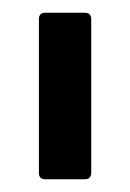

<svg xmlns="http://www.w3.org/2000/svg" viewBox="-20 -703 204 301"><path d="M51 -422Q41 -422 41 -432V-673Q41 -683 51 -683H113Q123 -683 123 -673V-432Q123 -422 113 -422Z"/></svg>

Font: Sofia Sans Condensed Medium
Style: Regular
Weight: 500
Designer: Botio Nikoltchev, Ani Petrova
Foundry: lettersoup
Version: Version 4.101; ttfautohint (v1.8.4.7-5d5b)